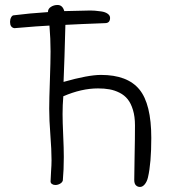

<svg xmlns="http://www.w3.org/2000/svg" viewBox="-20 -740 702 764"><path d="M170.9 -692.9Q170.9 -705.1 182.6 -712.6Q194.3 -720.2 209 -720.2Q229 -720.2 235.8 -695.8Q321.3 -698.2 338.9 -698.2Q348.1 -698.2 357.4 -697.5Q366.7 -696.8 382.6 -694.6Q398.4 -692.4 408.2 -685.5Q418 -678.7 418 -668.9Q418 -647.9 397.9 -647.9Q293 -644 240.2 -641.1Q239.7 -603 236.6 -514.4Q233.4 -425.8 232.9 -414.1Q330.6 -441.9 381.8 -441.9Q486.8 -441.9 534.4 -384.3Q582 -326.7 582 -190.9Q582 -90.8 568.8 -34.2Q564.9 -17.6 556.2 -6.8Q547.4 3.9 537.1 3.9Q527.3 3.9 520.8 -2.7Q514.2 -9.3 514.2 -23.9Q514.2 -50.3 515.6 -119.4Q517.1 -188.5 517.1 -241.2Q517.1 -276.4 509 -302.7Q501 -329.1 488 -345.2Q475.1 -361.3 455.6 -371.1Q436 -380.9 415.8 -384.5Q395.5 -388.2 370.1 -388.2Q304.2 -388.2 231.9 -356.9Q229 -321.3 229 -286.1Q229 -256.3 231.4 -203.1Q233.9 -149.9 233.9 -115.2Q233.9 -64.9 230 -22Q228 -14.2 219 -9Q210 -3.9 200.2 -3.9Q192.4 -3.9 186.8 -7.8Q181.2 -11.7 181.2 -18.1Q181.2 -28.8 183.1 -56.2Q185.1 -83.5 185.1 -102.1Q185.1 -144 180.4 -203.4Q175.8 -262.7 175.8 -307.1Q175.8 -343.8 178.5 -419.7Q181.2 -495.6 181.2 -535.2Q181.2 -585.4 176.8 -638.2Q139.2 -636.7 37.1 -627.9Q20 -630.9 20 -652.8Q20 -663.1 24.4 -671.1Q28.8 -679.2 35.2 -679.2Q95.7 -687 170.9 -691.9Z"/></svg>

Font: Zhizn
Style: Regular
Weight: 400
Designer: Peter Zharnov
Foundry: Peter Zharnov
Version: Version 1.000